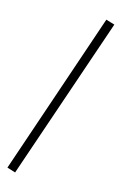

<svg xmlns="http://www.w3.org/2000/svg" viewBox="-200 -998 756 1192"><g transform="rotate(20 177.5 -401.5)"><path d="M73 141 18 129 281 -944 338 -932Z"/></g></svg>

Font: Inknut Antiqua Medium
Style: Regular
Weight: 500
Designer: Claus Eggers Sørensen
Foundry: Claus Eggers Sørensen
Version: Version 1.003; ttfautohint (v1.8.2) -l 8 -r 50 -G 200 -x 14 